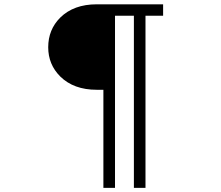

<svg xmlns="http://www.w3.org/2000/svg" viewBox="-20 -743 1040 904"><path d="M520.5 -722.7H435.5Q327.1 -722.7 263.7 -660.2Q207 -603.5 207 -520.5Q207 -439.5 263.7 -382.8Q327.1 -320.3 435.5 -320.3H466.8V141.6H521.5V-668.9H610.4V141.6H665V-668.9H748V-722.7Z"/></svg>

Font: BatangChe
Style: Regular
Weight: 400
Monospace: yes
Version: Version 2.21